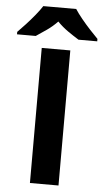

<svg xmlns="http://www.w3.org/2000/svg" viewBox="-108 -972 547 1011"><g transform="rotate(5 166.0 -467.0)"><path d="M90 0V-714H241V0ZM253 -934Q267 -912 289.5 -884.5Q312 -857 336 -831Q360 -805 378 -787V-774H279Q253 -790 222 -811.5Q191 -833 165 -860Q139 -833 109 -812Q79 -791 53 -774H-46V-787Q-27 -806 -3.5 -831.5Q20 -857 42.5 -884.5Q65 -912 79 -934Z"/></g></svg>

Font: Noto IKEA Latin
Style: Bold
Weight: 700
Designer: Monotype Design Team
Foundry: Monotype Imaging Inc.
Version: Version 1.0